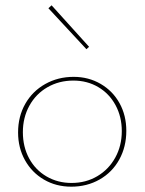

<svg xmlns="http://www.w3.org/2000/svg" viewBox="-20 -699 544 722"><path d="M48 -201Q48 -261 75 -308.5Q102 -356 150 -383Q198 -410 257 -410Q313 -410 358.5 -383.5Q404 -357 429.5 -311Q455 -265 455 -207Q455 -147 428.5 -99Q402 -51 354.5 -24Q307 3 248 3Q191 3 145.5 -23.5Q100 -50 74 -96.5Q48 -143 48 -201ZM438 -206Q438 -260 414.5 -303.5Q391 -347 349.5 -371.5Q308 -396 256 -396Q202 -396 158.5 -371Q115 -346 90.5 -301.5Q66 -257 66 -202Q66 -147 89.5 -103.5Q113 -60 155 -35.5Q197 -11 249 -11Q303 -11 346 -36.5Q389 -62 413.5 -106.5Q438 -151 438 -206ZM162 -668 174 -679 315 -523 305 -514Z"/></svg>

Font: Ysabeau Thin
Style: Regular
Weight: 200
Designer: Christian Thalmann (Catharsis Fonts)
Version: Version 0.003